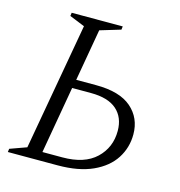

<svg xmlns="http://www.w3.org/2000/svg" viewBox="-100 -749 788 839"><g transform="rotate(15 294.0 -330.0)"><path d="M122 -660H353L351 -645L258 -617L217 -382H307Q414 -382 467 -336Q520 -290 520 -216Q520 -156 488.5 -107Q457 -58 393.5 -29Q330 0 235 0H10L12 -15L87 -42L189 -617L120 -645ZM156 -39H246Q346 -39 398 -88.5Q450 -138 450 -213Q450 -274 411 -308.5Q372 -343 294 -343H209Z"/></g></svg>

Font: Spectral SC Light
Style: Italic
Weight: 300
Italic angle: -10°
Designer: Jean-Baptiste Levee
Foundry: Production Type
Version: Version 2.001